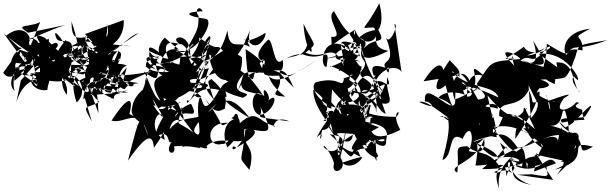

<svg xmlns="http://www.w3.org/2000/svg" viewBox="-39 -1006 3782 1190"><path d="M79 -712 155 -697 192 -480C1 -614 55 -572 88 -686C158 -578 145 -609 180 -732C56 -585 89 -718 137 -626C48 -625 34 -493 52 -443C-1 -480 47 -617 161 -611C96 -574 211 -640 117 -548C213 -530 203 -428 167 -499C139 -543 210 -607 295 -624L84 -698L-19 -556C22 -488 100 -577 79 -583C39 -570 43 -605 165 -592C20 -556 51 -565 50 -505C200 -621 132 -672 237 -675L90 -507L62 -370C91 -469 144 -506 204 -522C105 -534 172 -430 255 -449C255 -501 310 -543 208 -615C270 -601 312 -520 374 -596C202 -505 310 -571 253 -631C245 -599 275 -571 263 -767C198 -716 57 -747 29 -620C190 -603 160 -589 208 -601C208 -601 97 -527 269 -661C111 -658 179 -520 175 -666C190 -563 397 -504 304 -673C403 -624 285 -614 371 -623L265 -578C260 -683 400 -623 244 -554C208 -589 250 -557 411 -496C300 -603 474 -596 369 -758C199 -554 397 -565 375 -419C299 -512 408 -619 293 -572C272 -695 228 -687 308 -631C258 -601 199 -546 325 -581C355 -758 247 -676 250 -575C478 -606 407 -501 360 -510C418 -599 526 -451 436 -371C360 -587 532 -558 430 -584C511 -587 536 -474 626 -628C550 -618 419 -585 424 -579C475 -559 420 -479 315 -556C534 -376 334 -560 451 -471C391 -565 309 -615 511 -653L547 -683L486 -560L500 -443C462 -525 672 -515 724 -463C557 -484 437 -471 733 -549C503 -422 571 -415 605 -591C675 -666 616 -454 565 -456C525 -419 664 -478 708 -681C574 -533 654 -454 696 -432C685 -589 676 -519 562 -553C714 -549 589 -583 441 -501C469 -419 549 -416 491 -483C565 -494 443 -530 485 -472C538 -577 686 -545 622 -682C512 -508 538 -598 592 -426C625 -480 441 -501 576 -374C487 -325 468 -367 530 -253L482 -414L756 -434C661 -461 637 -335 658 -430C601 -452 685 -384 646 -531C584 -441 590 -460 663 -441L515 -463L571 -304C569 -362 559 -559 529 -421C496 -544 542 -540 579 -559C674 -523 802 -544 900 -564C649 -464 658 -413 756 -450C646 -398 609 -418 650 -417C698 -466 638 -312 665 -393C464 -480 680 -500 477 -392C489 -533 568 -475 610 -531C607 -495 768 -487 772 -503C600 -438 567 -559 578 -487C589 -495 680 -615 601 -555C677 -580 534 -754 654 -549C778 -736 662 -673 660 -692C635 -682 675 -658 554 -662C683 -657 583 -559 732 -502C626 -643 507 -709 542 -687C479 -568 448 -743 493 -720C542 -653 492 -479 467 -502C613 -564 487 -484 564 -480C561 -637 751 -625 580 -585C718 -605 575 -607 546 -477C608 -572 645 -497 740 -491C806 -424 807 -552 734 -454C668 -457 699 -596 748 -598C694 -627 683 -581 623 -669C658 -670 676 -743 766 -719L468 -752L388 -713C491 -740 561 -714 605 -626C620 -686 637 -752 611 -819C577 -677 648 -801 618 -872C676 -726 510 -752 610 -660C540 -635 586 -639 494 -720C524 -601 499 -629 413 -561C529 -521 493 -553 408 -714C486 -650 429 -568 409 -688C540 -558 446 -717 403 -655C465 -574 539 -601 606 -548C511 -599 366 -505 392 -597C322 -485 454 -631 384 -660C343 -657 411 -676 522 -782C422 -758 406 -772 404 -873C493 -620 393 -645 482 -595C459 -632 358 -645 470 -713C612 -712 338 -687 330 -606C343 -671 588 -700 428 -740C507 -761 430 -608 501 -639C441 -717 361 -578 321 -694C301 -517 238 -658 215 -502C409 -756 485 -742 315 -649C461 -735 457 -563 385 -658C436 -731 372 -610 264 -627C245 -607 231 -530 147 -554C232 -496 340 -489 395 -518C416 -695 391 -588 332 -658C263 -642 227 -780 274 -636C187 -683 281 -714 239 -772C115 -831 276 -665 216 -732C238 -778 274 -718 272 -700C359 -689 324 -842 187 -613C195 -741 224 -629 200 -476C222 -480 276 -700 283 -569C196 -637 235 -826 113 -745C186 -713 135 -892 -2 -784L162 -665L222 -559H184C59 -482 126 -656 130 -576C73 -687 171 -672 181 -635C219 -789 137 -648 140 -766C170 -767 254 -816 367 -851L135 -803C47 -860 136 -833 210 -869L111 -626L-17 -800ZM724 -505 747 -589 698 -529C586 -484 579 -416 676 -435C736 -514 664 -582 673 -546C606 -380 714 -478 673 -533L763 -483L822 -491ZM623 -668 820 -801C733 -779 640 -595 544 -721C620 -737 534 -604 517 -683C522 -677 737 -697 728 -882L488 -795L673 -595ZM570 -656C742 -538 591 -617 698 -694L657 -598L565 -721L449 -656L637 -600ZM570 -656C569 -655 569 -655 568 -655C568 -655 569 -655 570 -656ZM584 -667C691 -632 477 -669 491 -783C577 -687 552 -714 514 -648C714 -632 629 -553 630 -718C601 -591 508 -626 501 -630C459 -617 593 -613 709 -643L681 -616L573 -659L524 -619ZM404 -676C428 -803 326 -716 308 -775C279 -855 381 -730 394 -647C397 -576 309 -626 256 -608L482 -602L332 -749ZM231 -706 55 -574C82 -496 169 -633 133 -691L395 -618L242 -769Z M1228 -630C1268 -599 1191 -533 1268 -777C1210 -691 1202 -650 1248 -593C1209 -698 1049 -641 1025 -643C1095 -720 1076 -680 982 -773C905 -695 948 -595 1102 -664C953 -572 867 -614 889 -688C1021 -625 938 -688 938 -688C825 -775 918 -584 966 -683C935 -654 898 -580 968 -537C1029 -638 873 -551 895 -661C976 -591 1080 -463 1159 -571C1078 -615 935 -635 1037 -618C1030 -653 921 -501 989 -546C927 -526 866 -504 985 -338C973 -489 900 -412 1010 -386C991 -389 1138 -495 1209 -405C1112 -381 1193 -565 1245 -626C1171 -400 1103 -333 1122 -386C1142 -354 1178 -491 1319 -448C1203 -241 1223 -427 1198 -398C1164 -311 1233 -122 1169 -184C1140 -213 1252 -311 1304 -365C1195 -221 1111 -322 1012 -205C1045 -340 1153 -170 1065 -365C974 -459 1036 -309 940 -332C980 -361 1016 -365 926 -347C881 -472 880 -305 813 -393C818 -229 830 -255 932 -181C872 -273 872 -321 913 -385C988 -259 989 -245 911 -353C1061 -312 1157 -442 1002 -323C1012 -396 1066 -305 1159 -184C1045 -274 1057 -198 1089 -344C1014 -216 1039 -328 1145 -363C1199 -260 1120 -323 1088 -296C1066 -388 1111 -271 1001 -345C1126 -435 1133 -522 1236 -464L1073 -449C1074 -428 1031 -440 1001 -398C928 -325 895 -494 852 -564C1007 -441 876 -640 1009 -560C838 -548 822 -642 946 -643C938 -655 776 -682 948 -560C897 -611 791 -573 933 -617C809 -543 907 -385 862 -521C868 -391 672 -334 856 -232C875 -449 820 -348 855 -457C749 -377 766 -255 838 -289C891 -208 674 -224 892 -233L763 -300C790 -400 762 -427 652 -258C740 -235 827 -359 881 -162C824 -304 832 -309 754 -10C902 -226 909 -136 915 -91C1042 -262 954 -250 982 -139C868 -198 940 -348 973 -282C869 -108 974 -127 931 -162C1050 -223 964 -39 1070 -175C938 -60 1060 -23 1040 -99C1113 -107 1117 -78 1206 -168C1010 -49 1035 -114 1239 -137C1099 -180 1168 -162 1083 -89C1108 -118 1227 -74 1199 -95C1244 -80 1251 -86 1241 -101C1303 -162 1426 -119 1460 -134C1387 -22 1392 -128 1424 -90C1571 -170 1566 -213 1482 -204C1462 20 1427 -51 1507 47C1552 -119 1459 -80 1476 -207C1614 -197 1674 -145 1575 -343C1601 -263 1487 -292 1754 -254C1656 -298 1647 -198 1665 -225C1554 -246 1558 -353 1427 -223C1471 -338 1360 -324 1442 -191C1484 -330 1296 -266 1370 -92C1493 -197 1446 -330 1395 -272C1447 -274 1399 -105 1336 -114C1243 -87 1225 -251 1376 -245C1309 -213 1364 -222 1233 -394C1303 -266 1348 -342 1358 -332C1341 -346 1411 -396 1270 -517C1250 -489 1235 -542 1294 -366C1280 -427 1194 -436 1256 -583C1197 -569 1147 -583 1058 -399C1162 -435 1229 -554 1196 -467C1215 -547 1070 -388 1178 -646C1096 -516 1003 -678 994 -461C1008 -605 1159 -529 1074 -487C1226 -553 1153 -482 1252 -537C1350 -585 1337 -511 1375 -711C1359 -640 1304 -639 1201 -449C1223 -458 1334 -493 1129 -493L1256 -676C1264 -573 1324 -459 1422 -534C1439 -473 1299 -559 1314 -342C1301 -279 1335 -508 1508 -275C1378 -349 1296 -428 1365 -404C1361 -507 1255 -455 1466 -400C1565 -449 1340 -398 1471 -547C1423 -423 1502 -445 1599 -413C1578 -498 1653 -400 1619 -378C1697 -456 1662 -307 1572 -293C1502 -310 1518 -479 1593 -412C1500 -560 1495 -480 1483 -702C1701 -561 1550 -547 1729 -407C1598 -417 1723 -439 1692 -537C1631 -535 1574 -534 1605 -575C1764 -569 1680 -468 1927 -636C1706 -490 1646 -475 1587 -587C1636 -585 1591 -577 1593 -571C1623 -714 1592 -735 1617 -683C1674 -597 1463 -608 1624 -761C1658 -754 1656 -576 1713 -635C1733 -512 1623 -623 1782 -463C1720 -585 1738 -583 1545 -553C1519 -690 1557 -653 1598 -555C1439 -563 1489 -569 1436 -447C1548 -659 1581 -466 1593 -642C1479 -507 1590 -471 1442 -576C1480 -532 1362 -601 1321 -566C1394 -415 1468 -543 1461 -651C1333 -747 1380 -475 1510 -818C1473 -655 1635 -832 1441 -713C1393 -681 1457 -650 1488 -772C1546 -661 1615 -778 1606 -802C1428 -694 1472 -822 1509 -715C1445 -759 1381 -681 1371 -817C1329 -668 1290 -665 1254 -623C1142 -651 1318 -716 1224 -733C1263 -812 1291 -793 1221 -692C1197 -598 1158 -574 1140 -626C1088 -724 1221 -772 1123 -697C1193 -711 1289 -871 1239 -889C1109 -906 1098 -933 1217 -936C1196 -979 1163 -940 1192 -907C1190 -823 1189 -825 1108 -684C1006 -679 1095 -723 1052 -685C1176 -709 1077 -639 956 -606C981 -753 1141 -725 1050 -551C971 -684 947 -791 1110 -718C963 -767 1146 -839 1140 -658C1081 -809 1015 -687 1053 -698C1187 -613 1129 -653 1216 -568C1326 -711 1251 -663 1137 -643C1272 -809 1118 -814 1222 -755C1331 -675 1291 -750 1348 -686C1356 -715 1244 -603 1195 -632L1258 -678L1185 -500L1201 -620Z M2066 -641C2235 -714 1968 -605 2163 -570L2215 -573L2180 -577C2013 -629 2157 -577 2188 -678C2119 -682 2196 -664 2007 -591C1987 -618 2246 -504 2187 -407C2161 -533 2031 -554 2174 -477C2001 -321 2080 -398 2025 -307C2042 -340 1904 -298 2062 -272C2079 -298 2022 -450 2086 -278C1951 -492 1912 -363 2015 -332C2009 -464 2042 -518 2012 -472C2020 -441 2043 -422 2164 -298C2123 -350 2091 -383 2133 -542C2194 -551 2043 -504 2095 -524C2078 -444 2077 -539 1922 -497C1857 -467 1988 -300 2105 -347C2049 -345 2120 -390 2171 -483C2040 -561 2117 -497 2108 -371C2250 -378 2142 -527 2324 -390C2265 -609 2203 -534 2167 -472C2127 -410 2262 -468 2230 -336C2095 -399 2043 -294 2097 -437C2047 -380 2172 -345 2123 -410C2031 -250 1984 -294 1968 -359C1956 -362 1986 -359 2024 -187C1964 -298 1905 -352 1902 -450C2067 -328 1934 -299 2002 -314C1946 -199 2054 -225 2071 -32C2092 -121 2118 -250 2110 -230C2103 -322 2029 -358 1924 -155C1994 -222 1916 -72 1959 -201C2027 -197 2035 -329 1965 -257C2048 -262 2008 -182 2145 -181C2295 -86 2305 -137 2260 -120C2180 -196 2199 -277 2319 -289C2239 -188 2175 -243 2199 -259C2245 -345 2254 -183 2180 -348C2065 -207 2143 -223 2109 -306C2021 -278 2198 -330 2078 -265C2177 -267 2109 -137 2086 -251C2135 -167 2045 -5 1967 -96C1968 -130 2041 2 2030 12C2012 91 2125 47 2071 -30C2071 -70 2022 -65 2094 -82C2055 -133 2002 -175 2005 -174C2091 -159 2098 -155 2069 -63C2003 58 2069 -4 2196 -32C2162 -124 2199 -3 2058 -113C2194 38 2089 -79 2246 -93C2121 -82 2121 -63 2207 -30C2143 66 2012 27 2067 -161C2000 -200 2153 -169 2195 -176C2085 -29 2165 -91 2254 -87C2228 -53 2209 -206 2283 -109C2276 -87 2286 -270 2295 -8L2246 -104C2372 -10 2259 -4 2209 -103C2257 -128 2291 -181 2207 -183C2240 -309 2196 -315 2188 -383C2174 -363 2178 -281 2418 -282C2463 -333 2375 -322 2442 -201C2346 -152 2235 -122 2258 -274C2167 -226 2201 -150 2136 -265C2166 -145 2139 -118 2090 -132C2231 -238 2169 -129 2311 -219C2276 -221 2144 -307 2155 -228C2242 -146 2362 -49 2354 -136C2364 -181 2377 -233 2209 -253C2245 -220 2202 -257 2252 -358C2124 -252 2116 -123 2270 -92C2191 -92 2305 -161 2303 -137C2398 -170 2314 -57 2232 -223C2263 -249 2306 -303 2225 -277C2197 -419 2243 -290 2334 -463C2293 -350 2124 -367 2315 -452C2191 -354 2165 -257 2245 -365C2208 -207 2144 -166 2198 -335C2280 -215 2195 -342 2259 -356C2213 -167 2287 -316 2167 -361C2039 -484 2221 -468 2290 -333C2295 -244 2296 -420 2298 -501C2333 -518 2397 -433 2362 -529C2340 -427 2444 -334 2294 -372C2275 -490 2319 -406 2352 -300C2287 -328 2314 -400 2158 -432C2118 -365 2166 -460 2100 -429C2210 -461 2222 -386 2259 -460C2337 -631 2215 -493 2312 -406C2399 -575 2311 -406 2120 -437C2102 -539 2084 -356 2199 -561C2261 -644 2185 -610 2201 -704C2220 -645 2261 -511 2336 -434C2260 -554 2227 -628 2352 -585C2381 -504 2373 -632 2359 -571C2301 -651 2433 -579 2352 -775C2375 -717 2436 -860 2406 -856L2450 -557C2440 -597 2324 -613 2272 -467C2229 -544 2171 -504 2204 -594C2174 -582 2113 -747 2117 -725C2202 -766 2188 -805 2295 -821C2306 -727 2192 -722 2163 -819C2153 -654 2018 -639 2194 -626C2190 -616 2164 -675 2058 -566C2144 -581 2105 -597 2197 -738C2210 -678 2180 -595 2368 -691C2241 -712 2320 -805 2276 -836C2180 -835 2216 -802 2312 -986C2363 -799 2249 -779 2294 -841C2371 -711 2287 -791 2213 -703C2273 -786 2116 -760 2164 -824C1981 -713 2024 -699 2014 -778C2108 -767 1970 -893 2031 -937C2145 -729 2104 -887 2193 -656C1983 -742 2115 -765 2098 -701L2198 -722C2011 -786 2092 -730 2091 -598C2020 -759 1986 -626 1854 -679C1936 -748 1911 -708 1842 -859C1853 -668 1928 -636 1872 -756C1849 -633 1781 -676 1705 -629C1852 -709 1840 -639 1830 -672C1967 -613 2010 -742 1985 -592C1937 -585 1954 -823 2131 -700C2019 -723 1993 -578 2155 -661C2131 -767 2212 -763 2129 -792C2254 -599 2224 -783 2106 -664L1966 -640L2040 -658Z M3258 74C3385 96 3354 89 3345 10C3308 -1 3190 83 3281 -48L3449 -11C3399 24 3511 -57 3413 78C3524 -33 3510 -7 3399 46C3660 -21 3444 -145 3636 -97C3514 -28 3614 -124 3498 -189C3606 -40 3534 -199 3372 -227C3462 -220 3433 -349 3464 -316C3518 -142 3456 -125 3440 -218C3388 -45 3469 -207 3326 -142C3473 -221 3567 -102 3519 -84C3613 -237 3436 -171 3538 -161C3377 -244 3441 -286 3387 -344C3357 -281 3364 -410 3345 -417C3401 -313 3320 -349 3465 -216C3556 -264 3492 -250 3540 -272C3577 -313 3679 -418 3588 -285C3561 -265 3398 -289 3445 -246C3641 -288 3572 -223 3569 -326C3474 -354 3589 -369 3532 -372C3492 -319 3380 -295 3456 -397C3571 -463 3324 -364 3298 -361C3383 -353 3355 -446 3285 -329C3428 -434 3441 -329 3298 -416C3284 -377 3285 -338 3155 -145C3154 -319 3230 -105 3233 -223C3290 -109 3144 -278 3002 -205C3103 -193 3028 -379 3200 -259C3213 -365 3191 -381 3276 -206C3092 -371 3157 -239 3055 -287C3046 -404 3167 -314 3238 -447C3281 -368 3230 -360 3318 -380C3250 -420 3342 -364 3251 -274L3237 -477C3294 -366 3307 -319 3305 -435C3307 -455 3251 -384 3331 -500C3144 -435 3486 -452 3312 -513C3552 -516 3488 -534 3299 -672C3501 -697 3594 -435 3518 -533C3487 -504 3559 -431 3559 -431C3505 -466 3532 -628 3409 -619C3434 -486 3469 -487 3527 -654C3550 -735 3537 -725 3723 -757C3518 -677 3527 -750 3471 -665C3447 -693 3450 -808 3618 -828C3483 -755 3579 -804 3571 -693C3417 -728 3555 -607 3350 -735C3351 -564 3265 -542 3399 -485C3423 -658 3376 -588 3330 -617C3405 -562 3341 -587 3199 -632C3224 -618 3324 -573 3265 -755C3345 -616 3388 -572 3186 -630C3255 -686 3252 -574 3357 -720C3195 -594 3173 -727 3188 -647L3367 -718C3395 -701 3243 -646 3208 -716C3091 -630 3055 -640 3147 -644C3159 -598 3113 -730 3148 -599C3009 -741 3178 -665 3186 -640C2992 -622 3017 -636 2918 -489C2913 -454 3026 -399 2924 -389C2865 -489 2823 -582 2784 -540C2897 -452 3022 -479 3051 -402C2949 -451 2779 -510 2882 -430C3033 -531 2828 -398 2778 -390C2732 -526 2837 -610 2876 -493C2801 -365 2824 -575 2872 -273C2829 -505 2876 -570 2966 -532C2841 -642 2936 -531 2897 -467C2867 -425 2837 -515 2822 -492C2946 -427 2855 -383 2837 -421C2837 -421 2732 -460 2677 -400C2816 -353 2775 -256 2723 -477C2653 -417 2633 -468 2748 -633C2841 -536 2852 -545 2586 -502C2673 -639 2708 -609 2711 -555C2808 -580 2851 -485 2767 -564C2746 -534 2793 -526 2782 -394C2794 -247 2579 -541 2595 -375C2613 -391 2699 -309 2559 -374C2617 -396 2777 -223 2769 -276C2622 -284 2717 -302 2747 -264C2643 -329 2781 -219 2742 -271C2732 -245 2766 -238 2703 -14C2776 -37 2733 -206 2828 -145C2878 -256 2906 -157 2867 -69C2978 -41 2987 -116 2928 -243C2962 -222 2841 -215 2961 -150C2833 -95 2908 -150 3037 -167C3035 -336 2940 -375 2986 -342C2930 -350 3052 -386 3047 -332C2919 -379 2866 -247 2953 -274C2959 -324 3046 -313 3008 -263C2992 -212 3079 -237 3006 -170C2993 -221 2932 -167 3040 -156L2982 -415C3181 -182 3193 -328 3228 -337C3180 -278 3220 -149 3324 -88C3290 -174 3295 -106 3170 -90C3055 -259 3013 -96 3016 -214C3149 -35 3140 -87 3160 -65C3326 -174 3332 -211 3205 -211C3391 -26 3315 -192 3271 57L3407 6C3350 -72 3322 85 3163 26C3128 -36 3271 80 3112 -31C3219 37 3200 -57 3046 -27C3228 -120 3198 -119 3228 37C3247 -47 3197 45 2949 42C3076 -82 3125 22 3060 -122C3216 13 3058 -119 3104 -94C3029 -58 3076 32 2911 -119C3131 -31 3048 19 2908 20C2946 -199 2875 -57 2963 -152C2921 4 2720 22 2795 64C2812 -79 2765 -97 2857 -100C2928 -38 2983 -83 3057 25C3001 39 3111 -33 3097 87C3173 -68 3039 10 3168 93C3071 4 3062 85 3023 60C3173 10 2984 -17 3055 164C3026 13 3184 -67 3122 -20C3203 46 3083 -102 3151 37C3149 28 3093 112 3257 140C3136 110 3082 -18 3196 27C3206 -77 3369 -8 3281 -58L3389 109L3166 77Z"/></svg>

Font: CISF Camouflage Kit
Style: Mdz
Weight: 400
Designer: Robert Jablonski, Jasper
Foundry: Cannot Into Space Fonts
Version: Version 1.270